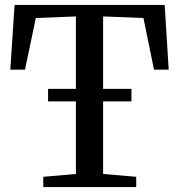

<svg xmlns="http://www.w3.org/2000/svg" viewBox="-20 -763 730 783"><path d="M289.5 -53.5V-696L126 -689.5L82 -479H22L39.5 -743H651.5L668 -479H608L565 -689.5L400.5 -696V-53.5L535.5 -42V0H156.5V-42ZM516 -400.5V-349.5H176V-400.5Z"/></svg>

Font: Merriweather 48pt
Style: Regular
Weight: 400
Version: Version 2.100